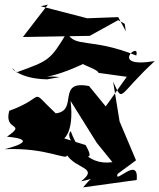

<svg xmlns="http://www.w3.org/2000/svg" viewBox="-53 -757 689 830"><path d="M535 -64 464 -232 436 -404C481 -308 453 -343 616 -493C412 -459 555 -584 536 -517C341 -596 268 -548 237 -617C163 -495 161 -496 18 -444C-22 -495 2 -416 151 -414L205 -424C83 -435 135 -394 332 -493C234 -493 368 -464 373 -442L495 -425L404 -297L332 -385C189 -413 288 -278 188 -267C66 -381 156 -339 -13 -278C-38 -187 66 -228 -23 -166C-23 -166 138 -156 -33 -112C150 -120 236 -61 237 -86C278 -25 376 -33 297 27C479 -9 432 -98 306 53L538 21C548 -87 440 44 455 -5ZM181 -153C222 -130 269 -184 252 -321L365 -140L433 -56C316 -39 269 -144 253 -190C210 -151 389 -5 317 -130L176 -174C155 -82 221 -52 288 -116ZM491 -622 458 -683 324 -678 123 -730 154 -737 46 -597 335 -602 458 -670 486 -654Z"/></svg>

Font: Asimov Silicon
Style: Regular
Weight: 400
Designer: Google
Version: Version 2.000980; 2014